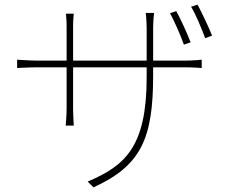

<svg xmlns="http://www.w3.org/2000/svg" viewBox="-20 -763 996 830"><path d="M54 -505V-469C54 -469 107 -472 142 -472H268V-293C268 -263 264 -220 264 -220H299C299 -220 296 -265 296 -293V-472H614V-429C614 -128 521 -47 359 22L384 47C590 -47 642 -164 642 -437V-472H782C816 -472 852 -469 852 -469V-505C852 -505 816 -501 782 -501H642V-640C642 -676 646 -707 646 -707H610C610 -707 614 -676 614 -640V-501H296V-652C296 -680 299 -704 299 -704H265C265 -704 268 -677 268 -651V-501H142C109 -501 54 -505 54 -505ZM867 -598 897 -609C880 -650 852 -710 834 -743L806 -734C826 -701 851 -641 867 -598ZM775 -570 804 -580C789 -620 759 -684 742 -715L715 -706C733 -673 761 -610 775 -570Z"/></svg>

Font: Kinto Sans Thin
Style: Regular
Weight: 100
Designer: Authors: Ryoko NISHIZUKA  (kana & ideographs); Paul D. Hunt (Latin, Greek & Cyrillic); Wenlong ZHANG  (bopomofo); Sandol
Foundry: Adobe Systems Incorporated, ookami Inc.
Version: Version 0.001